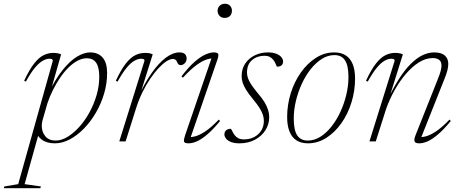

<svg xmlns="http://www.w3.org/2000/svg" viewBox="-98 -738 2398 1002"><path d="M123.5 -108.5Q121.5 -101.5 120.8 -94.5Q120 -87.5 120 -81Q120 -49.5 138.5 -27Q157 -4.5 192.5 -4.5Q222.5 -4.5 254 -23.5Q285.5 -42.5 315.2 -75.2Q345 -108 368.5 -150.8Q392 -193.5 406 -241.2Q420 -289 420 -337.5Q420 -387 403.8 -410.5Q387.5 -434 355.5 -434Q331 -434 307 -421.2Q283 -408.5 259.8 -385.8Q236.5 -363 216.2 -333.2Q196 -303.5 178.8 -269.2Q161.5 -235 149.5 -199ZM89 -56.5 108 -54.5 30.5 223 115.5 235 112.5 244H-78.5L-75 235L-3 223L177.5 -420.5Q177.5 -427 173.2 -429.2Q169 -431.5 160 -431.5Q143.5 -431.5 124.2 -420.5Q105 -409.5 83.2 -383.2Q61.5 -357 37 -312L28 -316.5Q55.5 -375.5 80.5 -407Q105.5 -438.5 130 -450.2Q154.5 -462 179.5 -462Q192 -462 202.8 -460Q213.5 -458 221 -454.5L161 -244L154.5 -249.5Q191 -326 229.2 -373.2Q267.5 -420.5 304.2 -442.5Q341 -464.5 371.5 -464.5Q414.5 -464.5 437.8 -437.5Q461 -410.5 461 -356.5Q461 -303 445.5 -250.2Q430 -197.5 402.8 -150.5Q375.5 -103.5 340.5 -67.5Q305.5 -31.5 266.5 -10.8Q227.5 10 188.5 10Q146 10 120 -9.2Q94 -28.5 89 -56.5Z M656 -420.5Q656.5 -426.5 652 -429Q647.5 -431.5 638.5 -431.5Q622 -431.5 602.8 -420.5Q583.5 -409.5 562 -383.2Q540.5 -357 515.5 -312L506.5 -316.5Q534 -375.5 559 -407Q584 -438.5 608.5 -450.2Q633 -462 658 -462Q666.5 -462 674.2 -461.2Q682 -460.5 688.2 -458.5Q694.5 -456.5 699 -454.5L626 -222.5H619Q653.5 -299 690.8 -353Q728 -407 765.8 -435.8Q803.5 -464.5 838.5 -464.5Q858 -464.5 867 -455.8Q876 -447 876 -433Q876 -422.5 871.5 -414.8Q867 -407 859.8 -402.5Q852.5 -398 844.5 -398Q838 -398 833.5 -402.5Q829 -407 826 -414.5Q823.5 -422 817.8 -426.2Q812 -430.5 805 -430.5Q789.5 -430.5 769.8 -417.5Q750 -404.5 728.2 -381Q706.5 -357.5 684.8 -325.2Q663 -293 644.2 -254.2Q625.5 -215.5 612 -172.5L557.5 0H524.5Z M868 -32 1010.5 -447.5 1023.5 -432Q1007.5 -435 984.5 -428.8Q961.5 -422.5 930.2 -400.5Q899 -378.5 856.5 -332.5L849 -339.5Q886 -387.5 917 -414.8Q948 -442 973.2 -453.2Q998.5 -464.5 1017 -464.5Q1037 -464.5 1040.5 -456.5Q1044 -448.5 1037 -428L892.5 -8.5L879.5 -23.5Q895 -20.5 917.8 -25.8Q940.5 -31 971.8 -51.2Q1003 -71.5 1044 -114L1050.5 -106.5Q1013 -61 983 -35.8Q953 -10.5 929.2 -0.2Q905.5 10 886 10Q864 10 862.2 0Q860.5 -10 868 -32ZM1037.5 -682Q1037.5 -692 1042.2 -700.2Q1047 -708.5 1055.5 -713.5Q1064 -718.5 1075 -718.5Q1093 -718.5 1102.8 -707.8Q1112.5 -697 1112.5 -682Q1112.5 -671.5 1108.2 -663Q1104 -654.5 1095.5 -649.5Q1087 -644.5 1075 -644.5Q1058 -644.5 1047.8 -655.2Q1037.5 -666 1037.5 -682Z M1106.5 -66Q1111 -61 1115.5 -51.2Q1120 -41.5 1127.5 -31.5Q1135.5 -21.5 1147 -16Q1158.5 -10.5 1174 -10.5Q1205 -10.5 1228.5 -22.8Q1252 -35 1265.5 -56.8Q1279 -78.5 1279 -107.5Q1279 -122.5 1274 -138.5Q1269 -154.5 1256.5 -174.5Q1244 -194.5 1221.5 -221.5Q1199.5 -248 1186.5 -269Q1173.5 -290 1168.2 -307.2Q1163 -324.5 1163 -340Q1163 -379 1182 -406.8Q1201 -434.5 1232.2 -449.5Q1263.5 -464.5 1299 -464.5Q1326 -464.5 1343.8 -457.5Q1361.5 -450.5 1370.5 -439.5Q1379.5 -428.5 1379.5 -416.5Q1379.5 -409 1376 -402.8Q1372.5 -396.5 1365.2 -393.2Q1358 -390 1347 -390Q1344 -396 1340 -406Q1336 -416 1328 -426Q1320 -436 1309 -441.5Q1298 -447 1282.5 -447Q1244 -447 1217.5 -424.5Q1191 -402 1191 -359.5Q1191 -345.5 1196 -330.5Q1201 -315.5 1213.2 -296.8Q1225.5 -278 1247.5 -251.5Q1270 -225.5 1282.8 -204Q1295.5 -182.5 1301.2 -163.8Q1307 -145 1307 -127Q1307 -89.5 1287 -58.2Q1267 -27 1232 -8.5Q1197 10 1151.5 10Q1125 10 1107.8 3.2Q1090.5 -3.5 1081.8 -14.5Q1073 -25.5 1073 -37Q1073 -45.5 1077 -52Q1081 -58.5 1088.5 -62.2Q1096 -66 1106.5 -66Z M1646.5 -464.5Q1682 -464.5 1706.2 -449Q1730.5 -433.5 1742.8 -403Q1755 -372.5 1755 -328Q1755 -264 1736.2 -203.5Q1717.5 -143 1683.5 -95Q1649.5 -47 1605 -18.5Q1560.5 10 1509 10Q1473.5 10 1449.2 -5.5Q1425 -21 1412.8 -51.8Q1400.5 -82.5 1400.5 -127Q1400.5 -190.5 1419.2 -251Q1438 -311.5 1472 -359.5Q1506 -407.5 1550.5 -436Q1595 -464.5 1646.5 -464.5ZM1508 -4.5Q1542.5 -4.5 1574 -24.2Q1605.5 -44 1632.2 -78Q1659 -112 1678.8 -155Q1698.5 -198 1709.5 -244.5Q1720.5 -291 1720.5 -335.5Q1720.5 -396.5 1702.2 -423.5Q1684 -450.5 1647.5 -450.5Q1613 -450.5 1581.5 -430.5Q1550 -410.5 1523.2 -376.8Q1496.5 -343 1476.8 -300Q1457 -257 1446 -210.2Q1435 -163.5 1435 -119Q1435 -58.5 1453.2 -31.5Q1471.5 -4.5 1508 -4.5Z M1821 -312 1812 -316.5Q1839.5 -375.5 1864.5 -407Q1889.5 -438.5 1914 -450.2Q1938.5 -462 1963.5 -462Q1972 -462 1979.5 -461.2Q1987 -460.5 1993.5 -458.5Q2000 -456.5 2004.5 -454.5L1930.5 -218L1922 -211.5Q1953 -277 1983.5 -325Q2014 -373 2044.8 -403.8Q2075.5 -434.5 2106.2 -449.5Q2137 -464.5 2168 -464.5Q2205.5 -464.5 2223.5 -448.2Q2241.5 -432 2241.5 -404.5Q2241.5 -389 2236.5 -369.5Q2231.5 -350 2219.5 -321L2095.5 -9L2083.5 -23.5Q2099 -20.5 2121.8 -25.8Q2144.5 -31 2175.8 -51.2Q2207 -71.5 2248 -114L2254.5 -106.5Q2217 -61 2187 -35.8Q2157 -10.5 2133.2 -0.2Q2109.5 10 2090 10Q2069 10 2065.5 -0.2Q2062 -10.5 2070.5 -32L2186.5 -324Q2197.5 -351 2201.8 -367.8Q2206 -384.5 2206 -395.5Q2206 -417 2193.2 -426Q2180.5 -435 2160.5 -435Q2124 -435 2088.2 -412.5Q2052.5 -390 2020 -352Q1987.5 -314 1961.2 -267Q1935 -220 1917.5 -171L1863 0H1830L1961.5 -420.5Q1962 -426.5 1957.5 -429Q1953 -431.5 1944 -431.5Q1927.5 -431.5 1908.2 -420.5Q1889 -409.5 1867.5 -383.2Q1846 -357 1821 -312Z"/></svg>

Font: Newsreader 36pt ExtraLight
Style: Italic
Weight: 250
Italic angle: -17°
Designer: Hugues Gentile
Foundry: Production Type
Version: Version 1.003